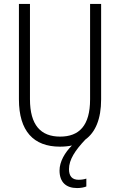

<svg xmlns="http://www.w3.org/2000/svg" viewBox="-20 -827 609 974"><path d="M330 31C330 -17 361 -64 413 -119C464 -156 493 -223 493 -323V-807H437V-323C437 -189 381 -134 285 -134C187 -134 132 -192 132 -324V-807H76V-323C76 -162 150 -83 284 -83C306 -83 327 -85 345 -89C309 -53 282 -7 282 38C282 97 315 127 371 127C389 127 406 124 418 119V79C410 82 395 85 379 85C347 85 330 68 330 31Z"/></svg>

Font: Noto Sans Telugu UI Condensed Light
Style: Regular
Weight: 300
Width: 3
Designer: Jelle Bosma - Monotype Design Team
Foundry: Monotype Imaging Inc.
Version: Version 2.005